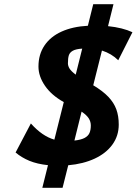

<svg xmlns="http://www.w3.org/2000/svg" viewBox="-20 -799 659 926"><path d="M471.7 -555.2 429.7 -387.7Q476.1 -359.9 502.7 -331.8Q529.3 -303.7 541 -271.7Q552.7 -239.7 552.7 -198.2Q552.7 -144 522.2 -101.8Q491.7 -59.6 436.5 -33.9Q381.3 -8.3 309.1 -2L281.7 106.9H184.1L211.4 -2.4Q159.7 -7.8 121.8 -23.4Q84 -39.1 55.2 -63.5L128.9 -203.6Q183.6 -142.1 242.2 -125.5L287.6 -306.6Q228 -339.8 196.8 -385.5Q165.5 -431.2 165.5 -478Q165.5 -536.6 194.6 -579.6Q223.6 -622.6 277.1 -646.7Q330.6 -670.9 403.8 -674.8L429.7 -778.8H527.3L501 -672.9Q571.8 -665.5 618.7 -643.6L550.3 -508.3Q518.1 -540.5 471.7 -555.2ZM345.2 -439 376.5 -564.5Q345.7 -562.5 331.1 -554.2Q316.4 -545.9 312 -532.2Q307.6 -518.6 307.6 -493.7Q307.6 -481 315.4 -468.3Q323.2 -455.6 345.2 -439ZM418 -193.8Q418 -211.9 408.4 -227.5Q398.9 -243.2 373.5 -260.7L338.9 -121.1Q370.1 -124.5 387.5 -133.5Q404.8 -142.6 411.4 -157.2Q418 -171.9 418 -193.8Z"/></svg>

Font: Lesson One Extra
Style: Italic
Weight: 800
Italic angle: -14°
Designer: But Ko, Victor Gaultney, Annie Olsen, Julie Remington, Don Collingsworth, Eric Hays, Becca Hirsbrunner
Version: Version 1.100